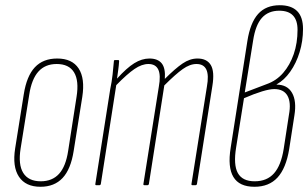

<svg xmlns="http://www.w3.org/2000/svg" viewBox="-20 -709 1180 735"><path d="M135 6Q78 6 52.5 -32.5Q27 -71 38 -141L71 -348Q82 -418 113.5 -451.5Q145 -485 199 -485Q256 -485 281 -447Q306 -409 295 -338L262 -131Q251 -61 219.5 -27.5Q188 6 135 6ZM136 -15Q180 -15 206 -43.5Q232 -72 241 -132L273 -338Q283 -400 263.5 -432Q244 -464 197 -464Q153 -464 127 -435Q101 -406 92 -347L59 -141Q49 -79 69 -47Q89 -15 136 -15Z M349 0Q344 0 345 -5L402 -368Q408 -396 411 -423.5Q414 -451 416 -475Q416 -479 420 -479H433Q436 -479 436 -475Q435 -458 432.5 -440.5Q430 -423 428 -408Q465 -449 494 -467Q523 -485 552 -485Q584 -485 599 -466.5Q614 -448 611 -407Q651 -447 679 -466Q707 -485 736 -485Q772 -485 787 -460Q802 -435 793 -380L734 -5Q733 0 728 0H717Q712 0 713 -5L772 -377Q780 -421 770 -442.5Q760 -464 732 -464Q707 -464 679.5 -444.5Q652 -425 609 -382L550 -5Q549 0 544 0H533Q528 0 529 -5L588 -377Q596 -421 586 -442.5Q576 -464 548 -464Q523 -464 495 -445Q467 -426 425 -383L366 -5Q365 0 360 0Z M954 6Q896 6 873.5 -31.5Q851 -69 863 -143L927 -552Q938 -622 968 -655.5Q998 -689 1051 -689Q1095 -689 1117.5 -666.5Q1140 -644 1140 -598Q1140 -552 1127 -509.5Q1114 -467 1091 -434.5Q1068 -402 1039 -386V-385Q1080 -385 1098 -353.5Q1116 -322 1107 -267L1087 -138Q1075 -65 1042.5 -29.5Q1010 6 954 6ZM955 -15Q1002 -15 1029 -45.5Q1056 -76 1066 -139L1086 -269Q1095 -317 1080.5 -342.5Q1066 -368 1030 -368Q995 -368 914 -333L884 -145Q873 -78 890.5 -46.5Q908 -15 955 -15ZM917 -355 1001 -387Q1038 -400 1064 -430Q1090 -460 1104.5 -502Q1119 -544 1119 -595Q1119 -668 1049 -668Q1007 -668 982.5 -640.5Q958 -613 949 -554Z"/></svg>

Font: Sofia Sans Extra Condensed Thin
Style: Italic
Weight: 250
Italic angle: -9°
Version: Version 4.100